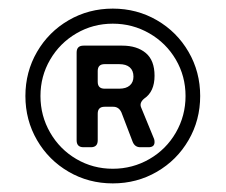

<svg xmlns="http://www.w3.org/2000/svg" viewBox="-20 -797 525 446"><path d="M39 -574Q39 -630 66 -676.5Q93 -723 139.5 -750Q186 -777 242 -777Q298 -777 344.5 -750Q391 -723 418 -676.5Q445 -630 445 -574Q445 -518 418 -471.5Q391 -425 344.5 -398Q298 -371 242 -371Q186 -371 139.5 -398Q93 -425 66 -471.5Q39 -518 39 -574ZM411 -574Q411 -620 388.5 -658.5Q366 -697 327 -719.5Q288 -742 242 -742Q196 -742 157.5 -719.5Q119 -697 96.5 -658.5Q74 -620 74 -574Q74 -528 96.5 -489Q119 -450 157.5 -427.5Q196 -405 242 -405Q288 -405 327 -427.5Q366 -450 388.5 -489Q411 -528 411 -574ZM174 -455Q158 -455 158 -471V-675Q158 -691 174 -691H264Q298 -691 318.5 -674Q339 -657 339 -621Q339 -584 315 -568Q303 -558 308 -547L338 -474Q339 -471 339 -467Q339 -455 325 -455H306Q293 -455 288 -468L262 -536Q256 -549 243 -549H223Q207 -549 207 -533V-471Q207 -455 191 -455ZM257 -591Q273 -591 281.5 -598.5Q290 -606 290 -619Q290 -633 281.5 -640.5Q273 -648 257 -648H223Q207 -648 207 -632V-607Q207 -591 223 -591Z"/></svg>

Font: Open Sauce Two
Style: Bold
Weight: 700
Designer: Alfredo Marco Pradil
Foundry: Creative Sauce Fz LLC
Version: Version 1.477